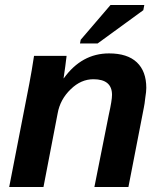

<svg xmlns="http://www.w3.org/2000/svg" viewBox="-20 -753 651 773"><path d="M497 0H360L418 -291Q431 -349 431 -371Q431 -434 356 -434Q306 -434 265 -394Q222 -353 212 -296L155 0H17L98 -416Q108 -468 117 -528H248Q248 -527 247.5 -522.5Q247 -518 245.5 -507.5Q244 -497 243 -487L236 -438H237Q309 -538 419 -538Q493 -538 531 -502Q569 -466 569 -399Q569 -384 565 -360Q562 -332 559 -319ZM373 -578H302L305 -593L425 -733H561L557 -712Z"/></svg>

Font: Libra Sans
Style: Bold Italic
Weight: 700
Italic angle: -12°
Foundry: Context Ltd
Version: Version 1.002